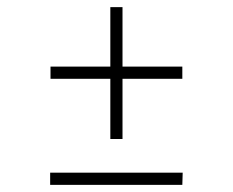

<svg xmlns="http://www.w3.org/2000/svg" viewBox="-20 -516 650 536"><path d="M288 -296H121V-330H288V-496H322V-330H489V-296H322V-128H288ZM490 -34 489 0H120V-34Z"/></svg>

Font: Be Vietnam Thin
Style: Regular
Weight: 100
Designer: Gabriel Lam
Foundry: TypeRant
Version: Version 4.000